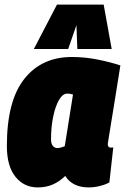

<svg xmlns="http://www.w3.org/2000/svg" viewBox="-20 -809 546 839"><path d="M368 10Q297 10 265 -40Q239 -15 210 -2.5Q181 10 145 10Q85 10 47.5 -36.5Q10 -83 10 -171Q10 -368 86 -464Q162 -560 294 -560Q351 -560 408 -548.5Q465 -537 506 -523Q491 -428 481 -366.5Q471 -305 465 -268Q459 -231 456 -212.5Q453 -194 452 -187Q451 -180 451 -179Q451 -164 464 -164Q466 -164 469 -164Q472 -164 475 -165L458 -12Q443 -3 417.5 3.5Q392 10 368 10ZM263 -170 299 -396Q293 -398 286.5 -399Q280 -400 274 -400Q254 -400 238 -372.5Q222 -345 212.5 -299.5Q203 -254 203 -200Q203 -181 211 -171.5Q219 -162 230 -162Q238 -162 247 -164.5Q256 -167 263 -170ZM128 -595 229 -789H433L468 -595H318L314 -699L278 -595Z"/></svg>

Font: Georama Semi Condensed Black
Style: Italic
Weight: 900
Width: 4
Italic angle: -9°
Designer: Jean-Baptiste Levee
Foundry: Production Type
Version: Version 1.000